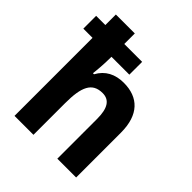

<svg xmlns="http://www.w3.org/2000/svg" viewBox="-209 -889 1018 1018"><g transform="rotate(45 300.0 -380.0)"><path d="M211 -760H69V-681H0V-585H69V0H211V-237C211 -359 236 -416 314 -416C366 -416 390 -377 390 -299V0H531V-336C531 -470 464 -534 355 -534C291 -534 241 -509 211 -454H203C206 -477 211 -528 211 -581V-585H345V-681H211Z"/></g></svg>

Font: Noto Sans Telugu SemiCondensed
Style: Bold
Weight: 700
Width: 4
Designer: Jelle Bosma - Monotype Design Team
Foundry: Monotype Imaging Inc.
Version: Version 2.005